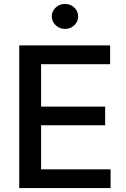

<svg xmlns="http://www.w3.org/2000/svg" viewBox="-20 -959 641 979"><path d="M78.1 0V-727.5H541.5V-631.8H189.5V-415.5H516.1V-320.3H189.5V-95.7H543.9V0ZM311 -811.5Q283.7 -811.5 263.9 -830.3Q244.1 -849.1 244.1 -875.5Q244.1 -901.9 263.9 -920.4Q283.7 -939 311 -939Q339.4 -939 358.9 -920.4Q378.4 -901.9 378.4 -875.5Q378.4 -849.1 358.9 -830.3Q339.4 -811.5 311 -811.5Z"/></svg>

Font: Inter 17pt Medium
Style: Regular
Weight: 500
Version: Version 4.001;git-66647c0bb